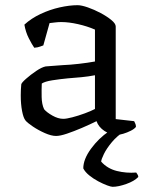

<svg xmlns="http://www.w3.org/2000/svg" viewBox="-20 -520 573 740"><path d="M196 4Q178 4 153 -7Q128 -18 106.5 -32.5Q85 -47 78 -56Q70 -66 65 -92.5Q60 -119 60 -152Q60 -164 60.5 -174.5Q61 -185 62 -195Q63 -201 80.5 -216.5Q98 -232 119.5 -246.5Q141 -261 156 -264Q165 -265 182 -266Q199 -267 222 -269Q249 -270 284 -274Q319 -278 346 -283V-406Q316 -419 280.5 -427Q245 -435 216 -435Q204 -435 192.5 -433.5Q181 -432 171 -431L147 -345Q143 -344 134.5 -340.5Q126 -337 112 -336Q103 -349 91 -372.5Q79 -396 74 -425Q100 -449 136 -466Q172 -483 210 -491.5Q248 -500 279 -500Q294 -500 318.5 -491.5Q343 -483 367.5 -470Q392 -457 409 -443Q426 -429 426 -418V-61L497 -53Q498 -50 501 -44.5Q504 -39 504 -31Q498 -23 484 -16Q470 -9 455 -4.5Q440 0 430 0Q406 0 383 -15Q360 -30 352 -53Q326 -40 295.5 -27Q265 -14 238.5 -5Q212 4 196 4ZM224 -62Q236 -62 259 -68Q282 -74 306.5 -83Q331 -92 346 -100V-230Q320 -225 294 -222.5Q268 -220 241 -218Q210 -215 181.5 -210.5Q153 -206 141 -198Q140 -175 140.5 -146.5Q141 -118 150 -99Q160 -87 182 -74.5Q204 -62 224 -62ZM414 200Q408 200 393 194.5Q378 189 359 179Q340 169 324 156Q308 143 301 129Q301 94 330.5 53.5Q360 13 400 -14L461 -15Q432 3 411.5 27.5Q391 52 380.5 73.5Q370 95 370 103Q394 130 430.5 139Q467 148 505 145Q507 148 510 152.5Q513 157 513 162Q498 178 467 189Q436 200 414 200Z"/></svg>

Font: Texturina Light
Style: Regular
Weight: 300
Designer: Guillermo Torres Carreño
Foundry: Omnibus-Type
Version: Version 1.002; ttfautohint (v1.8.3)